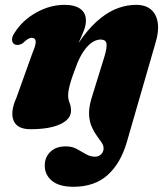

<svg xmlns="http://www.w3.org/2000/svg" viewBox="-20 -506 670 772"><path d="M490 65Q465 151 412.5 198Q360 245 275 245Q218.5 245 189.2 221.2Q160 197.5 160 159.5Q160 126 182.8 104.2Q205.5 82.5 244.5 82.5Q269.5 82.5 288.8 93Q308 103.5 325.5 113.8Q343 124 361.5 124Q377 124 386.8 114.2Q396.5 104.5 396.5 90Q396.5 78.5 388.2 66.5Q380 54.5 369 39.5Q358 24.5 349 4.2Q340 -16 338.2 -43.2Q336.5 -70.5 347 -107.5L400.5 -280.5Q410.5 -314 408.2 -330.5Q406 -347 384 -347Q371.5 -347 357.5 -339.8Q343.5 -332.5 329.8 -317.2Q316 -302 303.8 -279.2Q291.5 -256.5 281 -225.5Q272 -202 266 -182.8Q260 -163.5 257 -148.8Q254 -134 254 -122.5Q254 -106.5 259.8 -92.5Q265.5 -78.5 265.5 -61Q265.5 -27 222.8 -6.8Q180 13.5 102.5 13.5Q48.5 13.5 34.5 -21.5Q20.5 -56.5 46 -113L110 -291.5Q125 -326.5 123.5 -340.2Q122 -354 107.5 -354Q100.5 -354 91.8 -348.8Q83 -343.5 70 -331Q59.5 -325.5 51.5 -325.2Q43.5 -325 38 -328Q28.5 -334 28.5 -347.2Q28.5 -360.5 39.5 -375.5Q71 -425 126.2 -455.8Q181.5 -486.5 239.5 -486.5Q281 -486.5 303.2 -470.2Q325.5 -454 325.5 -423Q325.5 -404.5 316.8 -382Q308 -359.5 296.8 -335.5Q285.5 -311.5 275.8 -287.5Q266 -263.5 264.5 -242.5L246.5 -246.5Q280 -314 315 -360Q350 -406 385.8 -434Q421.5 -462 456.8 -474.2Q492 -486.5 527 -486.5Q565 -486.5 587 -467.8Q609 -449 614.2 -414.8Q619.5 -380.5 605.5 -334.5Z"/></svg>

Font: Fraunces Black
Style: Italic
Weight: 900
Italic angle: -16°
Version: Version 1.000;[b76b70a41]